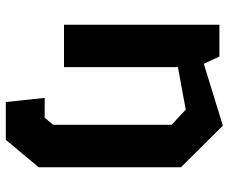

<svg xmlns="http://www.w3.org/2000/svg" viewBox="-83 -503 786 660"><g transform="rotate(90 310.0 -173.0)"><path d="M554.9 87.2 460.6 200H330.7L316.5 66.4H384.4L409 37.2V-25H554.9ZM409 -369.8 356.9 -418.5 128.3 -376.4V-458.7L411.8 -546.1L554.9 -402.2V0H409ZM65.1 -534.2H174.4L210.8 -455.7V0H65.1Z"/></g></svg>

Font: Monaspace Krypton Var ExLight
Style: Regular
Weight: 200
Designer: Riley Cran and the Lettermatic Team
Version: Version 1.200 (Monaspace Krypton Var)